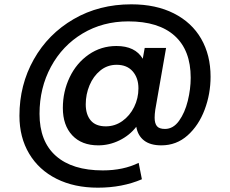

<svg xmlns="http://www.w3.org/2000/svg" viewBox="-20 -666 1065 889"><path d="M588 -646Q702 -646 785 -604Q868 -562 911.5 -486.5Q955 -411 955 -311Q955 -231 927.5 -158Q900 -85 848.5 -39Q797 7 727 7Q676 7 647 -15.5Q618 -38 611 -79Q580 -39 533 -16Q486 7 435 7Q358 7 314.5 -39.5Q271 -86 271 -166Q271 -242 302.5 -308Q334 -374 391 -413.5Q448 -453 519 -453Q606 -453 641 -394L650 -444H749L699 -158Q696 -137 696 -121Q696 -95 706.5 -82Q717 -69 744 -69Q782 -69 809 -106.5Q836 -144 849.5 -199Q863 -254 863 -306Q863 -433 789 -500Q715 -567 574 -567Q456 -567 362.5 -511Q269 -455 216 -357Q163 -259 163 -139Q163 -11 239 56Q315 123 456 123Q551 123 622 88L637 164Q546 203 433 203Q324 203 242 162Q160 121 115 45.5Q70 -30 70 -130Q70 -273 136.5 -391Q203 -509 321 -577.5Q439 -646 588 -646ZM470 -81Q512 -81 546.5 -105.5Q581 -130 601 -170.5Q621 -211 621 -257Q621 -305 594.5 -335.5Q568 -366 520 -366Q477 -366 444.5 -339.5Q412 -313 394.5 -271Q377 -229 377 -183Q377 -136 400 -108.5Q423 -81 470 -81Z"/></svg>

Font: Fz Poppins Med
Style: Regular
Weight: 500
Designer: Ninad Kale (Devanagari), Jonny Pinhorn (Latin)
Foundry: Indian Type Foundry
Version: Vit hóa bi Vntype.Com & FontZin.Com